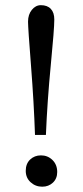

<svg xmlns="http://www.w3.org/2000/svg" viewBox="-20 -703 319 739"><path d="M114.7 -183.6Q110.4 -309.1 99.6 -446.8Q87.9 -595.7 87.9 -619.6Q87.9 -647 102.5 -665Q117.2 -683.1 137.2 -683.1Q162.1 -683.1 175.5 -668.9Q189 -654.8 189 -627.9Q189 -591.8 175.3 -450.7Q162.1 -314 156.7 -183.6ZM142.6 15.6Q116.7 15.6 97.9 -1.5Q79.1 -18.6 79.1 -45.4Q79.1 -72.8 95.9 -88.9Q112.8 -105 137.7 -105Q163.6 -105 181.9 -87.2Q200.2 -69.3 200.2 -41Q200.2 -15.6 183.6 0Q167 15.6 142.6 15.6Z"/></svg>

Font: Elstob
Style: Regular
Weight: 400
Designer: Peter S. Baker
Version: Version 1.015